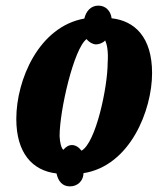

<svg xmlns="http://www.w3.org/2000/svg" viewBox="-20 -609 579 683"><path d="M229 54C258 54 277 32 277 7C443 -19 521 -217 521 -349C521 -477 459 -535 377 -544C374 -570 356 -589 330 -589C303 -589 286 -569 280 -543C118 -514 38 -325 38 -186C38 -66 94 -2 181 8C187 35 201 54 229 54ZM270 -73C260 -86 248 -93 236 -93C224 -93 215 -87 205 -76C198 -83 193 -101 192 -125C192 -217 243 -437 288 -470C298 -457 313 -451 321 -451C330 -451 345 -455 354 -465C360 -453 366 -428 363 -386C363 -299 321 -101 270 -73Z"/></svg>

Font: Noto Serif ExtraCondensed Black
Style: Italic
Weight: 900
Width: 2
Italic angle: -12°
Designer: Monotype Design Team
Foundry: Monotype Imaging Inc.
Version: Version 2.014